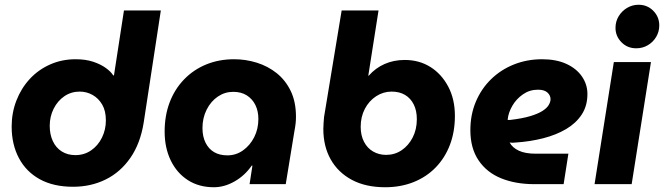

<svg xmlns="http://www.w3.org/2000/svg" viewBox="-20 -774 2791 807"><path d="M287 11Q205 11 147.5 -20.5Q90 -52 59.5 -109.5Q29 -167 29 -242Q29 -300 49 -351.5Q69 -403 105 -442Q141 -481 190.5 -503Q240 -525 298 -525Q340 -525 371.5 -514.5Q403 -504 424.5 -488.5Q446 -473 456 -457H459L501 -730H656L584 -259Q570 -171 528 -110.5Q486 -50 424 -19.5Q362 11 287 11ZM297 -122Q334 -122 363 -142Q392 -162 408.5 -195.5Q425 -229 425 -268Q425 -308 409.5 -334.5Q394 -361 369 -375Q344 -389 315 -389Q279 -389 250.5 -369.5Q222 -350 205.5 -317Q189 -284 189 -245Q189 -209 202 -181Q215 -153 239.5 -137.5Q264 -122 297 -122Z M879 13Q816 13 769.5 -17Q723 -47 697.5 -100Q672 -153 672 -221Q672 -288 693 -343.5Q714 -399 753.5 -440Q793 -481 846.5 -503Q900 -525 964 -525Q1013 -525 1059.5 -510.5Q1106 -496 1143 -466.5Q1180 -437 1202 -391.5Q1224 -346 1224 -283Q1224 -269 1222.5 -255Q1221 -241 1217 -220L1181 0H1029L1041 -78H1038Q1009 -36 966 -11.5Q923 13 879 13ZM936 -121Q972 -121 1001.5 -142Q1031 -163 1048.5 -197.5Q1066 -232 1066 -274Q1066 -307 1053.5 -332.5Q1041 -358 1017.5 -373Q994 -388 960 -388Q925 -388 895.5 -368Q866 -348 848.5 -313Q831 -278 831 -236Q831 -200 844 -174Q857 -148 880 -134.5Q903 -121 936 -121Z M1599 13Q1517 13 1459 -18Q1401 -49 1370 -104Q1339 -159 1339 -232Q1339 -244 1340 -256.5Q1341 -269 1342 -282L1416 -730H1571L1528 -456H1530Q1558 -488 1596.5 -505Q1635 -522 1681 -522Q1742 -522 1789 -492.5Q1836 -463 1864 -410Q1892 -357 1892 -287Q1892 -220 1871 -165Q1850 -110 1811 -70Q1772 -30 1718 -8.5Q1664 13 1599 13ZM1603 -123Q1639 -123 1668 -142.5Q1697 -162 1714.5 -196Q1732 -230 1732 -273Q1732 -309 1719 -335Q1706 -361 1682.5 -375Q1659 -389 1626 -389Q1591 -389 1561 -369.5Q1531 -350 1513.5 -316.5Q1496 -283 1496 -241Q1496 -205 1510 -178Q1524 -151 1548.5 -137Q1573 -123 1603 -123Z M2225 0Q2147 0 2086.5 -24.5Q2026 -49 1991.5 -100Q1957 -151 1957 -227Q1957 -292 1980 -346.5Q2003 -401 2044 -441Q2085 -481 2140 -503Q2195 -525 2259 -525Q2318 -525 2360.5 -505.5Q2403 -486 2426 -452.5Q2449 -419 2449 -379Q2449 -329 2425 -292.5Q2401 -256 2359.5 -231.5Q2318 -207 2263.5 -193Q2209 -179 2148 -175Q2140 -174 2134 -174Q2128 -174 2122 -175Q2134 -153 2161 -140.5Q2188 -128 2232 -128H2369L2349 0ZM2114 -270Q2116 -270 2118.5 -270Q2121 -270 2125 -270Q2176 -276 2209 -286Q2242 -296 2260.5 -308Q2279 -320 2286.5 -333Q2294 -346 2294 -357Q2294 -373 2281 -385Q2268 -397 2241 -397Q2206 -397 2178 -377.5Q2150 -358 2133.5 -329.5Q2117 -301 2114 -273Q2114 -272 2114 -271.5Q2114 -271 2114 -270Z M2479 0 2560 -513H2716L2635 0ZM2654 -571Q2617 -571 2592 -596.5Q2567 -622 2567 -657Q2567 -684 2580.5 -706Q2594 -728 2616 -741Q2638 -754 2664 -754Q2701 -754 2726 -728.5Q2751 -703 2751 -667Q2751 -641 2738 -619Q2725 -597 2703 -584Q2681 -571 2654 -571Z"/></svg>

Font: MuseoModerno Thin
Style: Bold Italic
Weight: 700
Italic angle: -9°
Version: Version 1.003